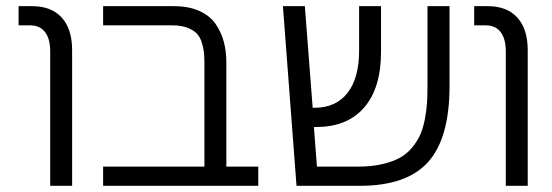

<svg xmlns="http://www.w3.org/2000/svg" viewBox="-20 -600 1784 620"><path d="M212.9 -438V0H142.1V-434.1Q142.1 -474.6 125.5 -496.3Q108.9 -518.1 78.1 -518.1H40V-580.1H84Q146 -580.1 179.4 -543.2Q212.9 -506.3 212.9 -438Z M814 -62V0H313V-62H640.1V-394Q640.1 -416.5 638.4 -431.9Q636.7 -447.3 630.9 -464.8Q625 -482.4 614 -493.2Q603 -503.9 583.5 -511Q564 -518.1 536.1 -518.1H313V-580.1H542Q588.9 -580.1 623 -564.9Q657.2 -549.8 675.8 -523.2Q694.3 -496.6 702.6 -465.6Q710.9 -434.6 710.9 -397.9V-62Z M1431.6 -580.1V-321.8Q1431.6 -153.8 1362.5 -76.9Q1293.5 0 1142.6 0H937.5L893.6 -580.1H964.4L989.7 -252H995.6Q1064.5 -252 1102.1 -299.8Q1139.6 -347.7 1139.6 -436V-580.1H1210.4V-432.1Q1210.4 -315.9 1156 -252.9Q1101.6 -189.9 1001.5 -189.9H993.7L1003.4 -62H1136.7Q1179.7 -62 1213.6 -69.8Q1247.6 -77.6 1270.8 -90.3Q1293.9 -103 1310.8 -123.5Q1327.6 -144 1336.9 -164.8Q1346.2 -185.5 1351.8 -214.6Q1357.4 -243.7 1358.9 -268.3Q1360.4 -293 1360.4 -326.2V-580.1Z M1684.1 -438V0H1613.3V-434.1Q1613.3 -474.6 1596.7 -496.3Q1580.1 -518.1 1549.3 -518.1H1511.2V-580.1H1555.2Q1617.2 -580.1 1650.6 -543.2Q1684.1 -506.3 1684.1 -438Z"/></svg>

Font: LT Superior
Style: Regular
Weight: 400
Designer: Daniel Lyons
Foundry: LyonsType
Version: Version 1.000